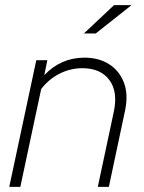

<svg xmlns="http://www.w3.org/2000/svg" viewBox="-20 -726 559 746"><path d="M16 0 121 -492H164L152 -434Q217 -502 308 -502Q364 -502 404 -476.5Q444 -451 461.5 -405Q479 -359 466 -297L403 0H360L422 -291Q439 -369 405 -415Q371 -461 300 -461Q253 -461 211 -439.5Q169 -418 140 -380L59 0ZM306 -596 423 -706H491L352 -596Z"/></svg>

Font: Red Hat Display VF
Style: Italic
Weight: 300
Italic angle: -12°
Designer: Pentagram, MCKL
Foundry: Pentagram, MCKL
Version: Version 1.023